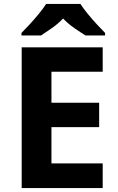

<svg xmlns="http://www.w3.org/2000/svg" viewBox="-20 -954 600 974"><path d="M501 0H90V-714H501V-590H241V-433H483V-309H241V-125H501ZM388 -934Q402 -912 424.5 -884.5Q447 -857 471 -831Q495 -805 513 -787V-774H414Q388 -790 357 -811.5Q326 -833 300 -860Q274 -833 244 -812Q214 -791 188 -774H89V-787Q108 -806 131.5 -831.5Q155 -857 177.5 -884.5Q200 -912 214 -934Z"/></svg>

Font: Noto Sans Sundanese
Style: Regular
Weight: 400
Designer: Monotype Design Team (Regular), Sérgio L. Martins (other weights)
Foundry: Monotype Imaging Inc.
Version: Version 2.003